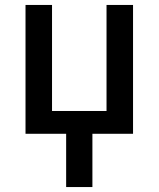

<svg xmlns="http://www.w3.org/2000/svg" viewBox="-20 -540 640 775"><path d="M247 215V0H83V-520H190V-92H410V-520H517V0H353V215Z"/></svg>

Font: Iosevka Aile Semibold
Style: Regular
Weight: 600
Designer: Belleve Invis
Foundry: Belleve Invis
Version: Version 31.1.0; ttfautohint (v1.8.4)